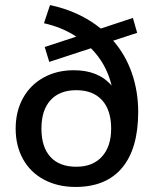

<svg xmlns="http://www.w3.org/2000/svg" viewBox="-20 -733 609 760"><path d="M527 -290Q527 -145 463.5 -69Q400 7 279 7Q209 7 155 -21.5Q101 -50 71.5 -102.5Q42 -155 42 -224Q42 -292 71 -344.5Q100 -397 152.5 -426Q205 -455 272 -455Q370 -455 422 -394Q401 -481 340 -542L175 -488L157 -547L282 -588Q226 -625 154 -641L178 -713Q295 -688 379 -620L506 -662L523 -603L428 -572Q477 -516 502 -443.5Q527 -371 527 -290ZM420 -224Q420 -297 384 -336.5Q348 -376 282 -376Q216 -376 180 -336.5Q144 -297 144 -224Q144 -151 179.5 -112Q215 -73 282 -73Q347 -73 383.5 -113Q420 -153 420 -224Z"/></svg>

Font: wassup Sans
Style: Medium
Weight: 600
Version: Version 2.001